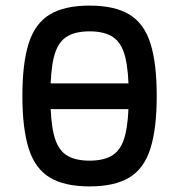

<svg xmlns="http://www.w3.org/2000/svg" viewBox="-20 -652 640 686"><path d="M102 -262V-354H498V-262ZM300 14Q210 14 157.5 -18Q105 -50 82.5 -121.5Q60 -193 60 -309Q60 -426 82.5 -497Q105 -568 157.5 -600Q210 -632 300 -632Q390 -632 442.5 -600Q495 -568 517.5 -497Q540 -426 540 -309Q540 -193 517.5 -121.5Q495 -50 442.5 -18Q390 14 300 14ZM300 -78Q354 -78 384.5 -99Q415 -120 427.5 -170.5Q440 -221 440 -309Q440 -398 427.5 -448Q415 -498 384.5 -519Q354 -540 300 -540Q246 -540 215.5 -519Q185 -498 172.5 -448Q160 -398 160 -309Q160 -221 172.5 -170.5Q185 -120 215.5 -99Q246 -78 300 -78Z"/></svg>

Font: Victor Mono Thin
Style: Regular
Weight: 100
Monospace: yes
Designer: Rune Bjørnerås
Version: Version 1.561;gftools[0.9.30]